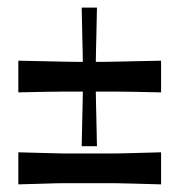

<svg xmlns="http://www.w3.org/2000/svg" viewBox="-20 -565 470 503"><path d="M28 -166Q75 -165 101.5 -164Q128 -163 144.5 -163Q161 -163 176.5 -163Q192 -163 215 -163Q239 -163 254 -163Q269 -163 285.5 -163Q302 -163 329 -164Q356 -165 402 -166V-82Q356 -83 329 -84Q302 -85 286 -85Q270 -85 254.5 -85Q239 -85 216 -85Q191 -85 175.5 -85Q160 -85 143 -85Q126 -85 100 -84Q74 -83 28 -82ZM28 -406Q74 -405 101 -404.5Q128 -404 144 -403.5Q160 -403 175.5 -403Q191 -403 214 -403Q238 -403 253.5 -403Q269 -403 285 -403.5Q301 -404 328 -404.5Q355 -405 402 -406V-323Q355 -324 328.5 -324.5Q302 -325 285.5 -325Q269 -325 254 -325Q239 -325 215 -325Q190 -325 174.5 -325Q159 -325 142.5 -325Q126 -325 100 -324.5Q74 -324 28 -323ZM194 -182Q195 -226 195.5 -252.5Q196 -279 196.5 -295Q197 -311 197 -325.5Q197 -340 197 -363Q197 -386 197 -401Q197 -416 196.5 -432Q196 -448 195.5 -474Q195 -500 194 -545H234Q233 -500 232.5 -474Q232 -448 231.5 -432Q231 -416 231 -401.5Q231 -387 231 -364Q231 -341 231 -326.5Q231 -312 231.5 -295.5Q232 -279 232.5 -253Q233 -227 234 -182Z"/></svg>

Font: Ojuju SemiBold
Style: Regular
Weight: 600
Designer: Chisaokwu Joboson, Mirko Velimirovic
Foundry: Udi Foundry
Version: Version 1.000